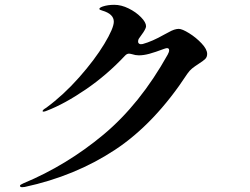

<svg xmlns="http://www.w3.org/2000/svg" viewBox="-20 -762 1040 798"><path d="M841 -538Q841 -525 833 -517Q825 -509 806 -497Q789 -486 778.5 -477.5Q768 -469 759 -456Q623 -248 457.5 -139Q292 -30 83 15L72 16Q63 16 63 10Q63 6 77 0Q257 -75 409.5 -202Q562 -329 677 -535Q683 -546 683 -553Q683 -562 674 -562Q671 -562 662 -559Q625 -545 601 -538.5Q577 -532 557 -532Q543 -532 528 -537Q520 -539 516 -539Q507 -539 499 -530Q424 -450 336 -390Q248 -330 175 -302Q166 -298 161 -298Q157 -298 157 -300Q157 -303 161 -306.5Q165 -310 172 -314Q244 -367 309 -440.5Q374 -514 413.5 -579.5Q453 -645 453 -672Q453 -704 405 -718Q393 -721 393 -725Q393 -730 407 -735Q428 -742 455 -742Q484 -742 514.5 -727Q545 -712 566 -690.5Q587 -669 587 -653Q587 -645 576 -628L559 -604Q554 -598 554 -589Q554 -583 559 -580Q564 -577 573 -579Q613 -590 662 -618Q667 -620 680 -627.5Q693 -635 703.5 -638.5Q714 -642 723 -642Q737 -642 766 -624Q795 -606 818 -581.5Q841 -557 841 -538Z"/></svg>

Font: Shippori Mincho B1
Style: Bold
Weight: 700
Designer: FONTDASU
Foundry: FONTDASU / Google Inc. / but / Adobe
Version: Version 3.110; ttfautohint (v1.8.3)